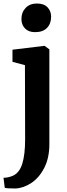

<svg xmlns="http://www.w3.org/2000/svg" viewBox="-33 -830 383 1093"><path d="M89 -722Q89 -760 113 -785Q137 -810 177 -810Q217 -810 237.5 -788.5Q258 -767 258 -735Q258 -695 234.5 -671Q211 -647 167 -647H166Q130 -647 109.5 -668Q89 -689 89 -722ZM38 -547 219 -569H221L248 -549V-9Q248 69 219 125.5Q190 182 145.5 211.5Q101 241 55 243Q5 243 -6 239L-13 182Q13 182 39 171Q77 155 93.5 103Q110 51 110 -37L109 -459L38 -478Z"/></svg>

Font: Koeln Type Serif
Style: Bold
Weight: 700
Designer: Eben Sorkin
Foundry: Eben Sorkin
Version: Version 2.002